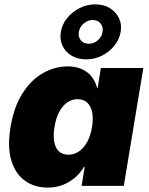

<svg xmlns="http://www.w3.org/2000/svg" viewBox="-20 -853 682 881"><path d="M198.7 7.8Q139.2 7.8 95.2 -23.2Q51.3 -54.2 32.2 -116Q13.2 -177.7 28.3 -270Q44.4 -365.7 85 -427.5Q125.5 -489.3 179.4 -518.8Q233.4 -548.3 289.6 -548.3Q329.1 -548.3 356.7 -535.4Q384.3 -522.5 401.4 -500Q418.5 -477.5 425.3 -450.2H428.2L442.9 -541H637.7L547.9 0H354.5L368.7 -87.4H365.2Q349.1 -59.6 324.5 -38.3Q299.8 -17.1 268.3 -4.6Q236.8 7.8 198.7 7.8ZM293.9 -143.1Q320.8 -143.1 343 -158.7Q365.2 -174.3 380.6 -202.9Q396 -231.4 402.3 -270Q408.7 -310.1 402.8 -338.4Q397 -366.7 379.9 -382.3Q362.8 -397.9 335.4 -397.9Q308.6 -397.9 287.4 -382.3Q266.1 -366.7 251.2 -338.4Q236.3 -310.1 230 -270Q223.6 -231 228.8 -202.4Q233.9 -173.8 250.5 -158.4Q267.1 -143.1 293.9 -143.1ZM375 -580.6Q337.4 -580.6 308.8 -597.4Q280.3 -614.3 266.8 -642.8Q253.4 -671.4 259.3 -706.5Q265.1 -742.2 288.3 -770.5Q311.5 -798.8 345.5 -815.9Q379.4 -833 417 -833Q455.6 -833 483.6 -815.9Q511.7 -798.8 525.6 -770.5Q539.6 -742.2 533.7 -706.5Q527.8 -671.9 504.6 -643.1Q481.4 -614.3 447.5 -597.4Q413.6 -580.6 375 -580.6ZM387.2 -652.3Q410.2 -652.3 428.5 -668Q446.8 -683.6 450.7 -706.5Q454.6 -729.5 441.4 -745.4Q428.2 -761.2 405.3 -761.2Q382.8 -761.2 364.3 -745.4Q345.7 -729.5 341.8 -706.5Q337.9 -683.6 351.1 -668Q364.3 -652.3 387.2 -652.3Z"/></svg>

Font: Inter 17pt Black
Style: Italic
Weight: 900
Italic angle: -9.3988°
Version: Version 4.001;git-66647c0bb